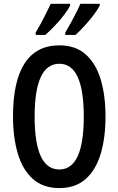

<svg xmlns="http://www.w3.org/2000/svg" viewBox="-20 -958 609 988"><path d="M522.9 -357.9Q522.9 -250 498.3 -167Q473.6 -84 421.1 -37.1Q368.7 9.8 285.6 9.8Q201.2 9.8 148.4 -37.8Q95.7 -85.4 71.3 -168.7Q46.9 -252 46.9 -358.9Q46.9 -540.5 107.2 -632.6Q167.5 -724.6 285.6 -724.6Q368.7 -724.6 421.1 -678Q473.6 -631.3 498.3 -548.8Q522.9 -466.3 522.9 -357.9ZM158.2 -357.9Q158.2 -85.9 285.2 -85.9Q411.1 -85.9 411.1 -357.9Q411.1 -629.9 285.6 -629.9Q158.2 -629.9 158.2 -357.9ZM493.2 -938.5V-929.2Q482.9 -908.7 461.2 -880.1Q439.5 -851.6 414.1 -824Q388.7 -796.4 368.7 -778.3H315.9V-790.5Q331.5 -816.4 347.2 -845.2Q362.8 -874 375.2 -898.9Q387.7 -923.8 393.6 -938.5ZM340.8 -938.5V-929.2Q330.1 -907.7 309.3 -880.6Q288.6 -853.5 263.2 -826.7Q237.8 -799.8 212.9 -778.3H163.6V-790.5Q188 -831.5 209.5 -873.8Q231 -916 241.2 -938.5Z"/></svg>

Font: Open Sans Condensed SemiBold
Style: Regular
Weight: 600
Width: 3
Designer: Monotype Design Team
Foundry: Monotype Imaging Inc.
Version: Version 3.000; ttfautohint (v1.8.4)